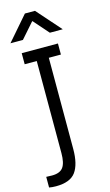

<svg xmlns="http://www.w3.org/2000/svg" viewBox="-209 -976 675 1182"><g transform="rotate(-15 128.5 -384.5)"><path d="M-51.3 82.1Q-34.6 83.3 -14.1 83.3Q35.9 83.3 56.4 55.8Q76.9 28.2 76.9 -34.6V-621.8H0V-692.3H230.8V-621.8H153.8V-41Q153.8 56.4 118.6 105.1Q83.3 153.8 -7.7 153.8Q-32.1 153.8 -51.3 150ZM112.8 -865.4 28.2 -769.2H-51.3L82.1 -923.1H146.2L282.1 -769.2H200L115.4 -865.4Z"/></g></svg>

Font: Slabo 13px
Style: Regular
Weight: 400
Designer: John Hudson
Foundry: Tiro Typeworks Ltd.
Version: Version 1.02 Build 005a